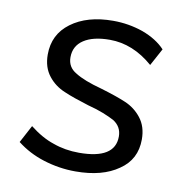

<svg xmlns="http://www.w3.org/2000/svg" viewBox="-65 -577 625 647"><g transform="rotate(10 248.0 -254.0)"><path d="M234 7Q178 7 124 -10Q73 -26 32 -58L64 -118Q106 -85 146 -72Q187 -57 235 -57Q358 -57 358 -134Q358 -168 329 -186Q314 -194 291.5 -203Q269 -212 238 -220Q212 -228 190.5 -235.5Q169 -243 153 -250Q119 -264 97 -292Q74 -321 74 -365Q74 -434 128 -474Q183 -515 272 -515Q325 -515 374 -498Q423 -480 452 -449L420 -390Q351 -450 272 -450Q215 -450 183 -429Q151 -408 151 -369Q151 -335 181 -318Q211 -299 271 -283Q325 -267 358 -253Q391 -239 413 -211Q436 -182 436 -138Q436 -69 381 -32Q326 7 234 7Z"/></g></svg>

Font: PRinguin Sans
Style: Italic
Weight: 400
Designer: Vernon Adams
Foundry: Vernon Adams
Version: ""